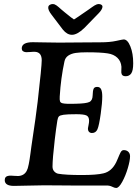

<svg xmlns="http://www.w3.org/2000/svg" viewBox="-20 -913 678 948"><path d="M397 -851.6Q405.8 -857.4 417.5 -865.7Q429.2 -874 434.6 -877.9Q439.9 -881.8 446.8 -886Q453.6 -890.1 458.3 -891.6Q462.9 -893.1 466.8 -893.1Q476.1 -893.1 481.4 -888.9Q486.8 -884.8 485.8 -877.9Q483.9 -864.7 467.3 -847.7L396 -774.4Q361.3 -741.2 335.4 -741.2Q311 -741.2 290.5 -766.6L234.9 -839.8Q216.3 -863.8 218.3 -877.9Q219.2 -884.8 225.6 -888.9Q231.9 -893.1 241.2 -893.1Q245.1 -893.1 249.3 -891.6Q253.4 -890.1 259.3 -886Q265.1 -881.8 269.5 -877.9Q273.9 -874 283.4 -865.7Q293 -857.4 300.3 -851.6Q336.4 -821.8 345.2 -816.9Q351.1 -819.8 397 -851.6ZM196.8 2Q175.3 2 122.6 3.4Q69.8 4.9 48.8 4.9Q3.4 4.9 3.4 -23.9Q3.4 -43 24.4 -45.4Q32.2 -46.4 47.6 -44.9Q63 -43.5 69.8 -43.9Q99.1 -45.4 111.8 -69.3Q114.7 -75.2 117.2 -82.5Q119.6 -89.8 122.1 -103Q124.5 -116.2 126 -125Q127.4 -133.8 130.4 -155.5Q133.3 -177.2 134.8 -188.5Q159.2 -350.1 166 -411.1Q186 -585.9 186 -615.2Q186 -655.3 152.8 -657.2Q145 -657.7 128.9 -656.2Q112.8 -654.8 108.4 -655.3Q87.4 -657.2 87.4 -673.8Q87.4 -704.6 142.1 -704.6Q157.2 -704.6 201.2 -703.6Q245.1 -702.6 272.5 -702.6Q303.7 -702.6 376 -703.4Q448.2 -704.1 476.1 -704.1Q522.5 -704.1 554.2 -711.2Q585.9 -718.3 590.8 -718.3Q609.9 -718.3 623.8 -683.6Q637.7 -648.9 637.7 -600.6Q637.7 -564.9 628.2 -550.8Q618.7 -536.6 600.1 -536.6Q581.5 -536.6 579.6 -551.8Q578.6 -552.7 579.1 -564.9Q579.6 -577.1 579.6 -583Q577.6 -610.4 559.6 -627.7Q541.5 -645 511.7 -649.4Q478 -654.8 409.2 -654.8Q374.5 -654.8 353.3 -651.6Q332 -648.4 317.1 -638.4Q302.2 -628.4 298.3 -609.9Q280.3 -526.9 274.9 -436.5Q273.9 -419.4 276.4 -412.6Q278.8 -405.8 288.1 -403.3Q303.7 -398.9 357.4 -400.9Q404.3 -401.9 420.7 -409.2Q437 -416.5 437.5 -442.4Q438 -463.9 441.9 -473.9Q445.8 -483.9 460 -483.9Q473.6 -483.9 479.2 -472.2Q484.9 -460.4 484.9 -437Q484.9 -404.8 477.5 -352.5Q469.2 -293 461.2 -274.7Q453.1 -256.3 434.1 -256.3Q425.3 -256.3 419.9 -261.7Q414.6 -267.1 414.1 -275.9Q414.1 -280.8 417 -294.4Q419.9 -308.1 419.9 -316.4Q419.9 -336.9 406.7 -343Q393.6 -349.1 356.9 -349.1Q312.5 -349.1 294.2 -346.4Q275.9 -343.8 270.8 -338.1Q265.6 -332.5 263.2 -317.9Q256.8 -278.3 250.5 -224.6Q239.3 -128.4 239.3 -90.3Q239.3 -75.7 248 -66.4Q256.8 -57.1 267.6 -55.2Q304.2 -48.8 383.8 -48.8Q457.5 -48.8 490.7 -57.1Q531.2 -66.4 553.7 -111.8Q557.6 -120.1 562 -130.6Q566.4 -141.1 569.1 -147.5Q571.8 -153.8 575 -159.9Q578.1 -166 582 -168.9Q585.9 -171.9 590.8 -171.9Q605 -171.9 613.5 -163.6Q622.1 -155.3 622.1 -141.6Q622.1 -120.1 611.1 -82.8Q600.1 -45.4 583.5 -15.1Q566.9 15.1 553.7 15.1Q545.9 15.1 533.9 9Q522 2.9 506.3 2.9H329.1Q307.1 2.9 262.5 2.4Q217.8 2 196.8 2Z"/></svg>

Font: Cooper* Medium
Style: Italic
Weight: 500
Italic angle: -7°
Designer: Owen Earl
Foundry: indestructible type*
Version: Version 0.001